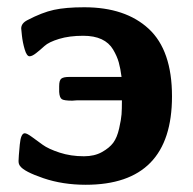

<svg xmlns="http://www.w3.org/2000/svg" viewBox="-20 -495 529 526"><path d="M34.2 -99.1Q37.1 -129.9 47.9 -129.9Q53.7 -129.9 67.4 -119.9Q81.1 -109.9 96.9 -98.4Q112.8 -86.9 143.3 -76.9Q173.8 -66.9 210 -66.9Q238.8 -66.9 259.3 -78.4Q279.8 -89.8 290.3 -104Q300.8 -118.2 306.4 -143.1Q312 -168 313 -181.9Q314 -195.8 314 -220.2H191.9Q189 -220.2 184.6 -219.7Q180.2 -219.2 178.2 -219.2Q156.2 -219.2 149.7 -223.1Q143.1 -227.1 142.1 -243.2V-258.8Q142.1 -274.9 147.9 -279.5Q153.8 -284.2 168.9 -284.2H313Q310.1 -307.1 305.4 -324Q300.8 -340.8 289.8 -359.4Q278.8 -377.9 258.3 -387.5Q237.8 -397 208 -397Q169.9 -397 141.8 -388.4Q113.8 -379.9 101.8 -368.9Q89.8 -357.9 78.9 -349.4Q67.9 -340.8 61 -340.8Q53.2 -340.8 47.6 -359.9Q42 -378.9 40 -397.9L38.1 -417Q38.1 -431.2 55.2 -439.9Q95.2 -460.9 127.7 -468Q160.2 -475.1 210.9 -475.1Q323.7 -475.1 387.5 -416Q451.2 -356.9 451.2 -231Q451.2 11.2 214.8 11.2Q151.9 11.2 98.9 -6.8Q45.9 -24.9 35.2 -40Q30.8 -44.9 30.8 -54Q30.8 -63 34.2 -99.1Z"/></svg>

Font: CMU Sans Serif
Style: Bold
Weight: 700
Version: Version 0.7.0